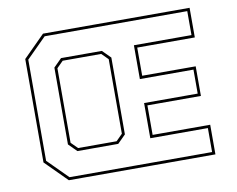

<svg xmlns="http://www.w3.org/2000/svg" viewBox="-77 -801 1114 903"><g transform="rotate(-10 480.5 -350.0)"><path d="M181.5 0 78.5 -103V-597L181.5 -700H881.5V-558.5H606.5V-424H862V-282.5H606.5V-141.5H881.5V0ZM245 -128 206.5 -166.5V-533.5L245 -572H440L478.5 -533.5V-166.5L440 -128ZM250.5 -141.5H434.5L465 -172V-528L434.5 -558.5H250.5L220 -528V-172ZM187 -13.5H501.5H506.5H511.5H868V-128H593V-296H849V-410.5H593V-572H868V-686.5H511.5H506.5H501.5H187L92 -591.5V-108.5Z"/></g></svg>

Font: Tourney Thin Thin
Style: Regular
Weight: 250
Version: Version 1.015